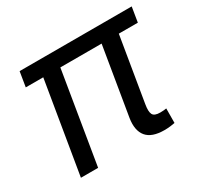

<svg xmlns="http://www.w3.org/2000/svg" viewBox="-120 -685 869 836"><g transform="rotate(-30 315.0 -267.0)"><path d="M484.9 2.4Q421.4 2.4 395.5 -29.1Q369.6 -60.5 378.9 -119.6L443.8 -510.7H530.3L468.3 -137.2Q462.4 -102.5 470 -87.9Q477.5 -73.2 506.8 -73.2Q518.6 -73.2 525.1 -74Q531.7 -74.7 538.1 -75.7L537.6 -2.9Q527.8 -1 513.9 0.7Q500 2.4 484.9 2.4ZM65.4 0 150.4 -510.7H236.3L151.9 0ZM54.2 -460.9 66.4 -535.6H629.9L617.7 -460.9Z"/></g></svg>

Font: Inter 20pt
Style: Italic
Weight: 400
Italic angle: -9.3988°
Version: Version 4.001;git-66647c0bb